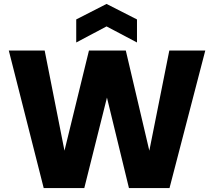

<svg xmlns="http://www.w3.org/2000/svg" viewBox="-20 -960 1092 980"><path d="M434.1 -702.1H622.1L742.2 -190.9L844.2 -702.1H1027.8L845.2 0H638.2L525.9 -461.9L410.2 0H203.1L24.9 -702.1H208L309.1 -190.9ZM369.1 -743.2V-860.8L523.9 -939.9L679.2 -860.8V-743.2L523.9 -825.2Z"/></svg>

Font: PoppinsZ
Style: Bold
Weight: 700
Designer: Ninad Kale (Devanagari), Jonny Pinhorn (Latin)
Foundry: Indian Type Foundry
Version: Version 3.002;FEAKit 1.0